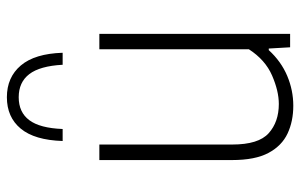

<svg xmlns="http://www.w3.org/2000/svg" viewBox="-174 -668 852 544"><g transform="rotate(-90 252.0 -396.0)"><path d="M224.5 9Q180.5 9 145.8 -7.2Q111 -23.5 90.8 -61.2Q70.5 -99 70.5 -164.5V-540.5H114.5V-164Q114.5 -89.5 146.5 -60.8Q178.5 -32 229.5 -32Q266 -32 310.2 -51.2Q354.5 -70.5 384.5 -117V-540.5H428V0H390L386.5 -60.5H382Q350 -25.5 309 -8.2Q268 9 224.5 9ZM124.5 -644.5Q127 -724 159.5 -763.2Q192 -802.5 248.5 -802.5Q305 -802.5 338.5 -763Q372 -723.5 374.5 -644.5H340.5Q337 -709 314 -739Q291 -769 248.5 -769Q206 -769 183.5 -739Q161 -709 158.5 -644.5Z"/></g></svg>

Font: Encode Sans Semi Condensed ExtraLight
Style: Regular
Weight: 200
Width: 4
Designer: Multiple Designers
Foundry: Impallari Type
Version: Version 3.000; ttfautohint (v1.8.3) -l 8 -r 50 -G 200 -x 14 